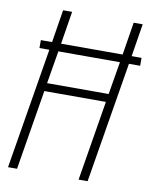

<svg xmlns="http://www.w3.org/2000/svg" viewBox="-83 -797 683 860"><g transform="rotate(10 258.5 -367.5)"><path d="M13 0 104 -550H59V-586H110L134 -735H175L151 -586H431L455 -735H496L472 -586H517V-550H466L375 0H334L394 -364H114L54 0ZM120 -401H400L425 -550H145Z"/></g></svg>

Font: Iosevka Curly Extralight
Style: Italic
Weight: 200
Italic angle: -9°
Monospace: yes
Designer: Belleve Invis
Foundry: Belleve Invis
Version: Version 22.1.2; ttfautohint (v1.8.4)